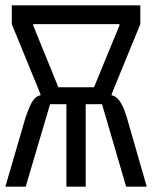

<svg xmlns="http://www.w3.org/2000/svg" viewBox="-20 -697 568 717"><path d="M75 -257Q83 -280 89.5 -295.5Q96 -311 102.5 -320.5Q109 -330 116 -335Q123 -340 131 -341V-346L24 -607V-677H504V-607L397 -346V-341Q405 -340 412 -335Q419 -330 426.5 -320Q434 -310 440.5 -295Q447 -280 454 -257L528 0H451L361 -308H300V0H228V-308H167L76 0H0ZM331 -371 426 -602V-607H104V-602L198 -371Z"/></svg>

Font: PlemolJP
Style: Regular
Weight: 400
Monospace: yes
Version: v2.0.4; ttfautohint (v1.8.4.7-5d5b-dirty) -l 6 -r 45 -G 200 